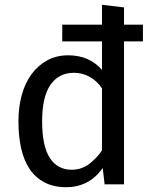

<svg xmlns="http://www.w3.org/2000/svg" viewBox="-20 -770 646 802"><path d="M289 -466Q226 -466 191 -416Q156 -366 156 -263Q156 -160 188 -110.5Q220 -61 279 -61Q321 -61 353 -85.5Q385 -110 406 -142V-401Q385 -432 354.5 -449Q324 -466 289 -466ZM265 -539Q353 -539 406 -478V-597H240V-667H406V-750L498 -739V-667H577V-597H498V0H417L409 -68Q380 -27 341.5 -7.5Q303 12 258 12Q205 12 167 -7.5Q129 -27 104.5 -63Q80 -99 68.5 -150Q57 -201 57 -263Q57 -323 71 -373.5Q85 -424 112 -460.5Q139 -497 177.5 -518Q216 -539 265 -539Z"/></svg>

Font: Feura Sans
Style: Regular
Weight: 400
Designer: Carrois Corporate & Edenspiekermann
Foundry: Carrois Corporate GbR & Edenspiekermann AG
Version: Version 1.001